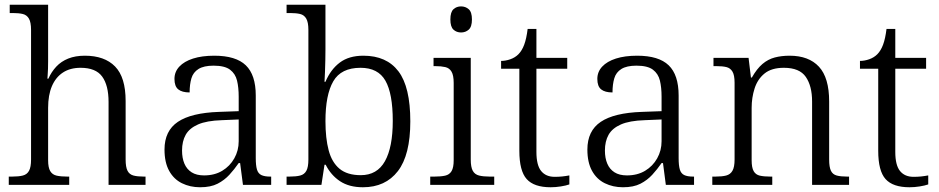

<svg xmlns="http://www.w3.org/2000/svg" viewBox="-20 -780 3960 810"><path d="M17 0V-35H31Q59 -35 76.5 -39.5Q94 -44 102.5 -59.5Q111 -75 111 -107V-654Q111 -686 102 -701.5Q93 -717 76 -721Q59 -725 34 -725H21V-760H183V-521Q183 -506 182.5 -490Q182 -474 181 -462Q180 -450 180 -448H184Q197 -477 217.5 -499Q238 -521 268 -533Q298 -545 338 -545Q421 -545 465.5 -499.5Q510 -454 510 -354V-107Q510 -75 518 -59.5Q526 -44 543 -39.5Q560 -35 587 -35H594V0H438V-350Q438 -420 411 -457Q384 -494 320 -494Q276 -494 245.5 -474Q215 -454 199 -416.5Q183 -379 183 -325V-104Q183 -73 192 -58Q201 -43 219 -39Q237 -35 264 -35H272V0Z M824 10Q782 10 747.5 -7Q713 -24 693.5 -59.5Q674 -95 674 -149Q674 -228 730.5 -266Q787 -304 904 -308L987 -311V-372Q987 -411 980 -440Q973 -469 950.5 -486Q928 -503 881 -503Q840 -503 817.5 -489Q795 -475 787.5 -449.5Q780 -424 780 -390Q748 -390 732 -403Q716 -416 716 -447Q716 -477 736.5 -499Q757 -521 794.5 -533Q832 -545 884 -545Q975 -545 1017 -504.5Q1059 -464 1059 -377V-113Q1059 -82 1064 -65Q1069 -48 1082.5 -41.5Q1096 -35 1120 -35H1124V0H1005L993 -92H987Q969 -66 948 -43Q927 -20 898 -5Q869 10 824 10ZM841 -40Q885 -40 917.5 -59.5Q950 -79 968.5 -112Q987 -145 987 -184V-276L916 -273Q852 -271 815.5 -255Q779 -239 763.5 -211.5Q748 -184 748 -145Q748 -113 758 -89.5Q768 -66 788.5 -53Q809 -40 841 -40Z M1511 10Q1453 10 1414.5 -15.5Q1376 -41 1354 -85H1349L1336 0H1189V-35H1201Q1229 -35 1246.5 -39.5Q1264 -44 1272.5 -59.5Q1281 -75 1281 -107V-654Q1281 -686 1272 -701.5Q1263 -717 1246 -721Q1229 -725 1204 -725H1189V-760H1353V-571Q1353 -553 1352.5 -527Q1352 -501 1351 -475.5Q1350 -450 1349 -435H1353Q1375 -487 1413.5 -516Q1452 -545 1513 -545Q1611 -545 1661 -479Q1711 -413 1711 -268Q1711 -126 1658.5 -58Q1606 10 1511 10ZM1502 -41Q1571 -41 1604 -100Q1637 -159 1637 -270Q1637 -385 1606 -439.5Q1575 -494 1501 -494Q1419 -494 1386 -437Q1353 -380 1353 -269Q1353 -197 1366.5 -146Q1380 -95 1412.5 -68Q1445 -41 1502 -41Z M1795 0V-35H1813Q1840 -35 1858 -39Q1876 -43 1885 -58Q1894 -73 1894 -104V-430Q1894 -462 1885 -477.5Q1876 -493 1858.5 -497Q1841 -501 1817 -501H1809V-536H1966V-107Q1966 -75 1974.5 -59.5Q1983 -44 2001 -39.5Q2019 -35 2046 -35H2065V0ZM1925 -643Q1906 -643 1893 -655Q1880 -667 1880 -698Q1880 -729 1893 -741Q1906 -753 1925 -753Q1944 -753 1957.5 -741Q1971 -729 1971 -698Q1971 -667 1957.5 -655Q1944 -643 1925 -643Z M2303 10Q2233 10 2202 -24.5Q2171 -59 2171 -144V-490H2094V-523Q2113 -523 2133 -530Q2153 -537 2167 -551Q2182 -566 2191.5 -591.5Q2201 -617 2206 -658H2243V-536H2373V-490H2243V-139Q2243 -83 2263 -58.5Q2283 -34 2320 -34Q2337 -34 2351.5 -35.5Q2366 -37 2382 -40V-2Q2368 3 2346 6.5Q2324 10 2303 10Z M2608 10Q2566 10 2531.5 -7Q2497 -24 2477.5 -59.5Q2458 -95 2458 -149Q2458 -228 2514.5 -266Q2571 -304 2688 -308L2771 -311V-372Q2771 -411 2764 -440Q2757 -469 2734.5 -486Q2712 -503 2665 -503Q2624 -503 2601.5 -489Q2579 -475 2571.5 -449.5Q2564 -424 2564 -390Q2532 -390 2516 -403Q2500 -416 2500 -447Q2500 -477 2520.5 -499Q2541 -521 2578.5 -533Q2616 -545 2668 -545Q2759 -545 2801 -504.5Q2843 -464 2843 -377V-113Q2843 -82 2848 -65Q2853 -48 2866.5 -41.5Q2880 -35 2904 -35H2908V0H2789L2777 -92H2771Q2753 -66 2732 -43Q2711 -20 2682 -5Q2653 10 2608 10ZM2625 -40Q2669 -40 2701.5 -59.5Q2734 -79 2752.5 -112Q2771 -145 2771 -184V-276L2700 -273Q2636 -271 2599.5 -255Q2563 -239 2547.5 -211.5Q2532 -184 2532 -145Q2532 -113 2542 -89.5Q2552 -66 2572.5 -53Q2593 -40 2625 -40Z M2985 0V-35H2998Q3026 -35 3043.5 -39.5Q3061 -44 3070 -59.5Q3079 -75 3079 -107V-431Q3079 -463 3070 -478Q3061 -493 3044.5 -497Q3028 -501 3003 -501H2990V-536H3138L3148 -453H3152Q3173 -490 3196.5 -510Q3220 -530 3248.5 -537.5Q3277 -545 3311 -545Q3392 -545 3435 -498.5Q3478 -452 3478 -352V-107Q3478 -75 3485.5 -59.5Q3493 -44 3510 -39.5Q3527 -35 3554 -35H3562V0H3406V-352Q3406 -417 3379.5 -455.5Q3353 -494 3287 -494Q3235 -494 3205.5 -470Q3176 -446 3163.5 -407Q3151 -368 3151 -325V-104Q3151 -73 3159.5 -58Q3168 -43 3185.5 -39Q3203 -35 3230 -35H3238V0Z M3817 10Q3747 10 3716 -24.5Q3685 -59 3685 -144V-490H3608V-523Q3627 -523 3647 -530Q3667 -537 3681 -551Q3696 -566 3705.5 -591.5Q3715 -617 3720 -658H3757V-536H3887V-490H3757V-139Q3757 -83 3777 -58.5Q3797 -34 3834 -34Q3851 -34 3865.5 -35.5Q3880 -37 3896 -40V-2Q3882 3 3860 6.5Q3838 10 3817 10Z"/></svg>

Font: Noto Serif Tibetan Light
Style: Regular
Weight: 300
Version: Version 2.103